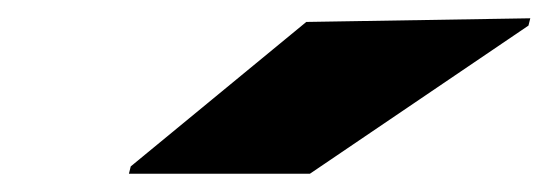

<svg xmlns="http://www.w3.org/2000/svg" viewBox="-20 -800 600 210"><path d="M558 -772 319 -610H121L123 -618L315 -776L560 -780Z"/></svg>

Font: Nacelle Black
Style: Italic
Weight: 900
Italic angle: -12°
Designer: Sora Sagano
Foundry: Sora Sagano
Version: Version 1.000;FEAKit 1.0